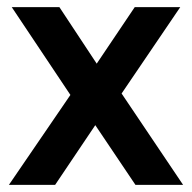

<svg xmlns="http://www.w3.org/2000/svg" viewBox="-20 -520 540 540"><path d="M248 -168 135 0H5L178 -253L13 -500H147L252 -341L359 -500H487L322 -257L495 0H361Z"/></svg>

Font: PT Root UI Web Bold
Style: Regular
Weight: 700
Designer: Vitaly Kuzmin
Foundry: ParaType Ltd.
Version: Version 1.000W